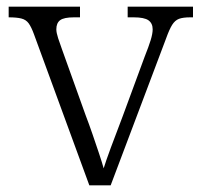

<svg xmlns="http://www.w3.org/2000/svg" viewBox="-20 -556 604 576"><path d="M82 -453Q74 -475 66 -486Q58 -497 44 -500.5Q30 -504 6 -504V-536H220V-504H202Q172 -504 160.5 -495.5Q149 -487 149 -468Q149 -458 154.5 -441Q160 -424 166 -408L237 -210Q247 -184 257.5 -153.5Q268 -123 277 -96Q286 -69 291 -51Q297 -71 312.5 -113Q328 -155 348 -207L414 -386Q426 -416 432 -435.5Q438 -455 438 -468Q438 -486 425.5 -495Q413 -504 381 -504H363V-536H559V-504H551Q529 -504 517 -499.5Q505 -495 496.5 -481.5Q488 -468 478 -440L312 0H248Z"/></svg>

Font: Noto Serif Armenian Light
Style: Regular
Weight: 300
Version: Version 2.007